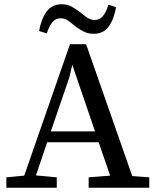

<svg xmlns="http://www.w3.org/2000/svg" viewBox="-20 -883 736 903"><path d="M10 0V-49L94 -57L309 -675H385L602 -55L682 -49V0H397V-49L498 -57L444 -214H202L149 -58L247 -49V0ZM306 -519 219 -265H427L320 -578ZM164 -737Q174 -795 199.5 -829Q225 -863 270 -863Q296 -863 314.5 -853Q333 -843 352 -829Q369 -816 386.5 -802.5Q404 -789 426 -789Q449 -789 464.5 -808Q480 -827 490 -861L526 -849Q516 -792 491 -758Q466 -724 421 -724Q395 -724 376 -733.5Q357 -743 340 -755Q321 -770 304 -783.5Q287 -797 264 -797Q242 -797 226.5 -778.5Q211 -760 200 -726Z"/></svg>

Font: Source Serif 4 SmText
Style: Regular
Weight: 400
Designer: Frank Grießhammer
Foundry: Adobe
Version: Version 4.005;hotconv 1.1.0;makeotfexe 2.6.0